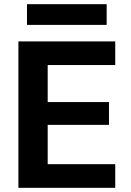

<svg xmlns="http://www.w3.org/2000/svg" viewBox="-20 -898 625 918"><path d="M68 0V-700H531V-587H208V-410H501V-301H208V-113H531V0ZM109 -779V-878H490V-779Z"/></svg>

Font: DM Sans ExtraBold
Style: Regular
Weight: 800
Designer: Colophon Foundry, Jonny Pinhorn
Foundry: Colophon Foundry
Version: Version 4.004; ttfautohint (v1.8.4.7-5d5b)